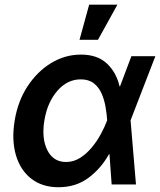

<svg xmlns="http://www.w3.org/2000/svg" viewBox="-20 -785 681 817"><path d="M228.5 11.7Q159.7 11.7 113 -24.7Q66.4 -61 47.6 -125.2Q28.8 -189.5 42.5 -272.5Q56.2 -355.5 97.7 -418.5Q139.2 -481.4 198.2 -517.1Q257.3 -552.7 324.7 -552.7Q393.6 -552.7 434.1 -515.4Q474.6 -478 488.8 -417.5H490.7L539.1 -545.9H641.1L535.6 -272.9L558.6 0H455.1L445.8 -128.9H443.8Q409.7 -67.9 356.2 -28.1Q302.7 11.7 228.5 11.7ZM436 -272.9V-274.4Q434.1 -300.8 429 -330.8Q423.8 -360.8 412.1 -387.5Q400.4 -414.1 378.9 -430.7Q357.4 -447.3 323.7 -447.3Q266.1 -447.3 223.9 -398.4Q181.6 -349.6 168.9 -272.9Q156.2 -196.3 181.4 -146Q206.5 -95.7 261.2 -95.7Q293 -95.7 320.6 -113Q348.1 -130.4 370.6 -157.5Q393.1 -184.6 409.4 -215.1Q425.8 -245.6 435.5 -271.5ZM318.4 -615.7 359.4 -765.1H479.5L397 -615.7Z"/></svg>

Font: Inter Semi Bold
Style: Italic
Weight: 600
Italic angle: -9.39999°
Designer: Rasmus Andersson
Foundry: rsms
Version: Version 4.000;git-3c8e0fc